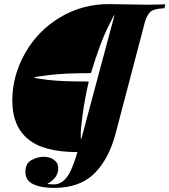

<svg xmlns="http://www.w3.org/2000/svg" viewBox="-20 -729 827 937"><path d="M376 -47.9Q401.4 -142.1 469.7 -397.7Q538.1 -653.3 539.1 -655.8Q535.2 -655.8 500.7 -583.7Q466.3 -511.7 423.8 -372.1Q294.9 -372.1 220.7 -362.8Q146.5 -353.5 146 -350.6Q145.5 -347.7 210.9 -339.4Q276.4 -331.1 413.1 -331.1Q393.6 -246.6 383.8 -173.6Q374 -100.6 374 -74.2Q374 -47.9 376 -47.9ZM244.1 188Q180.7 188 142.3 169.9Q104 151.9 104 109.9Q104 67.9 134 52Q164.1 36.1 193.4 36.1Q222.7 36.1 243.4 51Q264.2 65.9 264.2 91.8Q264.2 139.6 210.9 168Q219.7 170.9 244.1 170.9Q268.6 170.9 289.3 153.6Q310.1 136.2 325.7 102.8Q341.3 69.3 357.9 13.2Q192.4 13.2 116.2 -50.8Q40 -114.7 40 -237.3Q40 -359.9 102.8 -470Q165.5 -580.1 273.4 -644.5Q381.3 -709 511.2 -709L690.9 -706.1Q755.9 -706.1 787.1 -708L782.2 -689Q722.7 -686 708 -665.3Q693.4 -644.5 687 -621.1L543.9 -76.2Q510.7 48.8 439.7 118.4Q368.7 188 244.1 188Z"/></svg>

Font: PlayfairDisplay-BoldItalic
Style: Bold Italic
Weight: 700
Italic angle: -14.9847°
Designer: Claus Eggers Sørensen
Foundry: Claus Eggers Sørensen
Version: Version 1.002;PS 001.002;hotconv 1.0.70;makeotf.lib2.5.58329